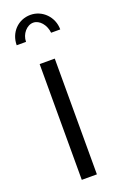

<svg xmlns="http://www.w3.org/2000/svg" viewBox="-144 -771 506 812"><g transform="rotate(-20 109.0 -365.0)"><path d="M109 -695C137 -695 162 -666 166 -629H207C207 -685 163 -730 109 -730C53 -730 11 -686 11 -629H53C53 -664 80 -695 109 -695ZM143 0V-521H75V0Z"/></g></svg>

Font: Raleway Reg
Style: Regular
Weight: 400
Designer: Matt McInerney, Pablo Impallari, Rodrigo Fuenzalida
Foundry: Matt McInerney, Pablo Impallari, Rodrigo Fuenzalida
Version: Version 3.00 July 28, 2015